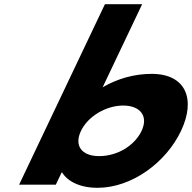

<svg xmlns="http://www.w3.org/2000/svg" viewBox="-20 -880 915 915"><path d="M842.6 -256C913.9 -406 866.9 -528 702.8 -528C619.4 -528 539.5 -505 469.1 -464L657.4 -860H480L71.1 0H246.1L273.7 -58H276.1C302.1 -16 360 15 444.7 15C608.8 15 771.3 -106 842.6 -256ZM654.6 -256C621.3 -186 539.5 -136 452.3 -136C368.9 -136 332.5 -186 365.8 -256C399.6 -327 487.1 -377 566.9 -377C648 -377 688.4 -327 654.6 -256Z"/></svg>

Font: Hussar
Style: BdSuprExtOblFive
Weight: 700
Foundry: Cannot Into Space Fonts
Version: Version 2.00